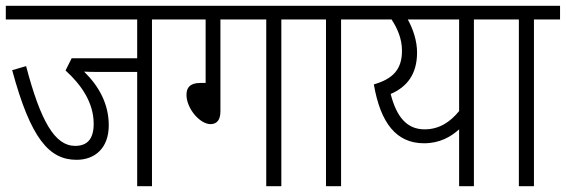

<svg xmlns="http://www.w3.org/2000/svg" viewBox="-20 -642 1951 662"><path d="M504 -575H595V-622H0V-575H453V-441H227L206 -399C261 -349 303 -288 303 -215C303 -164 282 -139 239 -139C169 -139 120 -224 70 -414L22 -400C86 -163 150 -91 244 -91C307 -91 355 -131 355 -210C355 -284 321 -345 270 -395C285 -394 304 -394 322 -394H453V0H504Z M740 -575H898V0H950V-575H1040V-622H582V-575H689V-356H671C635 -356 623 -340 623 -315C623 -268 669 -214 706 -214C728 -214 740 -229 740 -258Z M1156 -575H1246V-622H1027V-575H1104V0H1156Z M1705 -622H1233V-575H1330C1349 -546 1366 -510 1366 -467C1366 -403 1335 -370 1269 -351C1292 -217 1347 -148 1442 -148C1496 -148 1534 -170 1563 -196V0H1614V-575H1705ZM1327 -318C1383 -342 1418 -386 1418 -461C1418 -502 1404 -542 1386 -575H1563V-259C1532 -221 1494 -196 1444 -196C1382 -196 1347 -240 1327 -318Z M1821 -575H1911V-622H1692V-575H1769V0H1821Z"/></svg>

Font: Noto Sans Devanagari Condensed Light
Style: Regular
Weight: 300
Width: 3
Designer: Jelle Bosma - Monotype Design Team
Foundry: Monotype Imaging Inc.
Version: Version 2.004